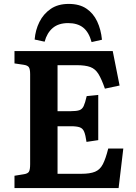

<svg xmlns="http://www.w3.org/2000/svg" viewBox="-20 -961 694 981"><path d="M54 0V-63L103 -71Q122 -74 128 -84Q134 -94 134 -122V-582Q134 -608 127.5 -617.5Q121 -627 101 -630L54 -637V-700H556L591 -524L516 -508Q499 -557 483 -583Q467 -609 441.5 -618.5Q416 -628 371 -628H274V-393H343Q371 -393 385.5 -398Q400 -403 407.5 -419Q415 -435 423 -470L482 -476V-245L422 -236Q417 -271 410 -288Q403 -305 387.5 -310.5Q372 -316 342 -316H274V-73H395Q440 -73 465.5 -83.5Q491 -94 505.5 -122Q520 -150 533 -202H610L586 0ZM331 -941Q386 -941 421.5 -917Q457 -893 476.5 -851.5Q496 -810 501 -758L448 -746Q434 -797 405 -820Q376 -843 328 -843Q279 -843 249.5 -818Q220 -793 208 -748L157 -759Q161 -808 181.5 -849Q202 -890 239 -915.5Q276 -941 331 -941Z"/></svg>

Font: Literata SemiBold
Style: Regular
Weight: 600
Designer: Latin by Veronika Burian and Jose Scaglione. Greek by Irene Vlachou. Cyrillic by Vera Evstafieva.
Foundry: TypeTogether
Version: Version 3.103; ttfautohint (v1.8.4.7-5d5b);gftools[0.9.29]